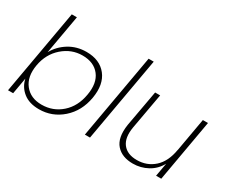

<svg xmlns="http://www.w3.org/2000/svg" viewBox="-114 -1093 1733 1456"><g transform="rotate(30 752.5 -365.5)"><path d="M148.9 -399.9Q185.1 -466.3 252.4 -508.1Q319.8 -549.8 404.8 -549.8Q521 -549.8 580.6 -474.6Q640.1 -399.4 618.2 -272Q596.2 -145.5 509.3 -68.8Q422.4 7.8 307.1 7.8Q221.7 7.8 169.2 -34.2Q116.7 -76.2 103 -142.1L78.1 0H33.2L164.1 -740.2H209ZM571.8 -272Q591.8 -382.8 541.7 -447Q491.7 -511.2 392.1 -511.2Q295.9 -511.2 220.5 -445.1Q145 -378.9 126 -272Q106.9 -163.6 158.7 -97.9Q210.4 -32.2 307.1 -32.2Q406.7 -32.2 479.7 -96.7Q552.7 -161.1 571.8 -272Z M706.1 0 836.9 -740.2H881.8L751 0Z M1470.7 -543 1375 0H1329.6L1350.6 -117.2Q1317.4 -56.2 1258.1 -23.7Q1198.7 8.8 1129.9 8.8Q1083.5 8.8 1046.9 -4.9Q1010.3 -18.6 984.4 -47.6Q958.5 -76.7 950 -121.1Q941.4 -165.5 950.7 -227.1L1007.8 -543H1051.8L995.6 -230Q979 -132.8 1018.8 -81.3Q1058.6 -29.8 1142.6 -29.8Q1231 -29.8 1293.5 -86.2Q1356 -142.6 1374 -252V-249L1425.8 -543Z"/></g></svg>

Font: SVN-Poppins ExtraLight
Style: Italic
Weight: 200
Italic angle: -10°
Designer: Ninad Kale (Devanagari), Jonny Pinhorn (Latin)
Foundry: Indian Type Foundry
Version: Version 3.002 2017